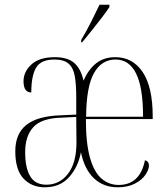

<svg xmlns="http://www.w3.org/2000/svg" viewBox="-20 -786 714 816"><path d="M170 10Q115 10 80 -27Q45 -64 45 -143Q45 -218 92.5 -255.5Q140 -293 239 -296L304 -299V-375Q304 -426 298 -461.5Q292 -497 272 -515Q252 -533 211 -533Q154 -533 133.5 -498.5Q113 -464 113 -393Q80 -393 80 -441Q80 -481 113.5 -512Q147 -543 213 -543Q268 -543 296 -518Q324 -493 335 -443Q355 -490 388 -516.5Q421 -543 470 -543Q544 -543 586.5 -479.5Q629 -416 629 -291V-280H345Q345 -177 362.5 -115.5Q380 -54 411.5 -27Q443 0 484 0Q575 0 596 -105Q606 -102 609.5 -96Q613 -90 613 -83Q613 -65 598 -43Q583 -21 553 -5.5Q523 10 480 10Q420 10 379.5 -28Q339 -66 324 -139Q312 -76 273.5 -33Q235 10 170 10ZM588 -290Q588 -414 558.5 -473.5Q529 -533 471 -533Q412 -533 379.5 -475.5Q347 -418 346 -290ZM177 -1Q233 -1 269 -47.5Q305 -94 305 -181L304 -289L243 -286Q157 -284 122 -246Q87 -208 87 -140Q87 -72 108.5 -36.5Q130 -1 177 -1ZM325 -616Q348 -655 367.5 -693.5Q387 -732 403 -766H445V-756Q434 -739 413.5 -712Q393 -685 370.5 -657Q348 -629 329 -606H325Z"/></svg>

Font: Noto Serif Display Condensed ExtraLight
Style: Regular
Weight: 200
Width: 3
Designer: Monotype Design Team
Foundry: Monotype Imaging Inc.
Version: Version 2.009